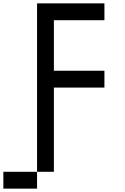

<svg xmlns="http://www.w3.org/2000/svg" viewBox="-220 -920 740 1140"><path d="M0 100V200H-200V100ZM0 -900H400V-800H100V-500H400V-400H100V100H0Z"/></svg>

Font: Galmuri9 Regular
Style: Regular
Weight: 400
Designer: Lee Minseo (quiple)
Version: Version 2.399;hotconv 1.1.1;makeotfexe 2.6.0 DEVELOPMENT